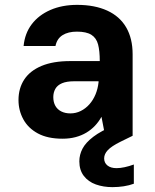

<svg xmlns="http://www.w3.org/2000/svg" viewBox="-20 -558 636 789"><path d="M237 12Q176 12 136 -9.5Q96 -31 76 -67.5Q56 -104 56 -147Q56 -195 79.5 -231Q103 -267 150.5 -287Q198 -307 269 -307H390Q390 -349 383 -375.5Q376 -402 355.5 -415Q335 -428 296 -428Q260 -428 237 -413.5Q214 -399 208 -369H77Q82 -421 110.5 -458.5Q139 -496 187 -517Q235 -538 297 -538Q369 -538 420.5 -514.5Q472 -491 498.5 -445.5Q525 -400 525 -335V0H412L397 -78Q386 -58 370.5 -41.5Q355 -25 335 -13Q315 -1 290.5 5.5Q266 12 237 12ZM269 -92Q292 -92 312 -102Q332 -112 347.5 -129.5Q363 -147 372.5 -170Q382 -193 385 -220V-224H284Q254 -224 235 -216Q216 -208 207.5 -193Q199 -178 199 -159Q199 -138 207.5 -123Q216 -108 232 -100Q248 -92 269 -92ZM442 211Q405 211 374 200Q343 189 324.5 165Q306 141 306 105Q306 78 319 53Q332 28 363.5 4Q395 -20 450 -43L495 -63L525 0L474 25Q438 43 423 59Q408 75 408 93Q408 111 421.5 122Q435 133 459 133Q474 133 492.5 129Q511 125 530 118V197Q511 204 488.5 207.5Q466 211 442 211Z"/></svg>

Font: DM Sans 9pt
Style: Bold
Weight: 700
Designer: Colophon Foundry, Jonny Pinhorn
Foundry: Colophon Foundry
Version: Version 4.004;gftools[0.9.30]